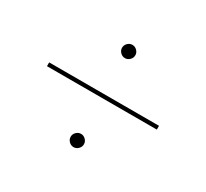

<svg xmlns="http://www.w3.org/2000/svg" viewBox="-115 -729 941 878"><g transform="rotate(30 356.0 -290.0)"><path d="M66 -280V-300H646V-280ZM356 -20Q342 -20 331.5 -30.5Q321 -41 321 -55Q321 -69 331.5 -79.5Q342 -90 356 -90Q370 -90 380.5 -79.5Q391 -69 391 -55Q391 -41 380.5 -30.5Q370 -20 356 -20ZM356 -490Q342 -490 331.5 -500.5Q321 -511 321 -525Q321 -539 331.5 -549.5Q342 -560 356 -560Q370 -560 380.5 -549.5Q391 -539 391 -525Q391 -511 380.5 -500.5Q370 -490 356 -490Z"/></g></svg>

Font: M PLUS 2 Thin Thin
Style: Regular
Weight: 250
Version: Version 1.001